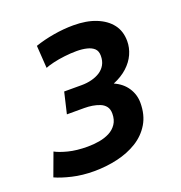

<svg xmlns="http://www.w3.org/2000/svg" viewBox="-122 -624 685 728"><g transform="rotate(-20 220.5 -260.5)"><path d="M137 13Q90 13 49.5 3.5Q9 -6 -17 -18L17 -110Q35 -100 68 -91.5Q101 -83 146 -83Q170 -83 193 -87Q216 -91 234.5 -100.5Q253 -110 264.5 -127Q276 -144 276 -169Q276 -187 267.5 -198Q259 -209 245 -214.5Q231 -220 215.5 -222.5Q200 -225 183 -225H113L133 -310H204Q225 -310 244.5 -315Q264 -320 278.5 -329.5Q293 -339 301.5 -354Q310 -369 310 -390Q310 -409 299.5 -419Q289 -429 270.5 -433.5Q252 -438 229 -438Q206 -438 180.5 -435Q155 -432 134 -427Q113 -422 101 -417L95 -508Q130 -520 171 -527Q212 -534 251 -534Q304 -534 342.5 -518.5Q381 -503 402 -475.5Q423 -448 423 -408Q423 -381 411.5 -355.5Q400 -330 377 -309Q354 -288 320 -274Q354 -259 372 -231.5Q390 -204 390 -171Q390 -122 369 -87Q348 -52 312.5 -30Q277 -8 231.5 2.5Q186 13 137 13Z"/></g></svg>

Font: Ubuntu Sans SemiBold
Style: Italic
Weight: 600
Italic angle: -13.5°
Designer: Dalton Maag Ltd
Foundry: Dalton Maag Ltd
Version: Version 1.006